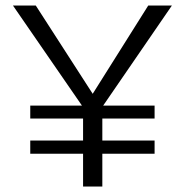

<svg xmlns="http://www.w3.org/2000/svg" viewBox="-20 -678 672 698"><path d="M282 -119H90V-167H282V-247H90V-294H278L27 -658H110L317 -337L519 -658H605L355 -294H542V-247H352V-167H542V-119H352V0H282Z"/></svg>

Font: LXGW Bright GB
Style: Regular
Weight: 400
Designer: Christian Thalmann (Catharsis Fonts)
Foundry: LXGW / Christian Thalmann (Catharsis Fonts) / Fontworks Inc.
Version: Version 5.510